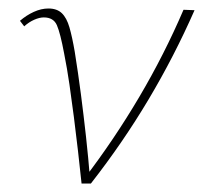

<svg xmlns="http://www.w3.org/2000/svg" viewBox="-20 -432 478 452"><path d="M172 0Q168 -38 163.5 -77.5Q159 -117 154 -156Q149 -195 143.5 -233Q138 -271 131 -306Q122 -354 114 -372.5Q106 -391 83 -391Q73 -391 60.5 -385.5Q48 -380 37 -370L27 -383Q42 -396 59.5 -404Q77 -412 94 -412Q114 -412 125.5 -401Q137 -390 143.5 -367.5Q150 -345 156 -310Q164 -260 170.5 -210Q177 -160 182.5 -110Q188 -60 192 -10L178 -11Q249 -104 308 -204Q367 -304 412 -409L438 -408Q390 -299 329.5 -197.5Q269 -96 194 0Z"/></svg>

Font: Ysabeau Office Thin
Style: Italic
Weight: 250
Italic angle: -12°
Designer: Christian Thalmann (Catharsis Fonts)
Version: Version 2.001;gftools[0.9.30]; featfreeze: tnum,lnum,ss02